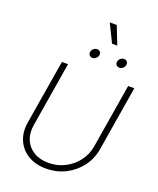

<svg xmlns="http://www.w3.org/2000/svg" viewBox="-194 -1215 1103 1341"><g transform="rotate(20 357.5 -545.0)"><path d="M314.5 10.7Q234.9 10.7 179.2 -23.2Q123.5 -57.1 98.1 -116Q72.8 -174.8 85 -248.5L164.6 -727.5H210L130.9 -247.6Q120.1 -185.1 140.4 -136.5Q160.6 -87.9 205.8 -60.3Q251 -32.7 315.9 -32.7Q381.8 -32.7 437.5 -61.3Q493.2 -89.8 530.5 -139.2Q567.9 -188.5 578.1 -251L656.7 -727.5H702.6L623 -245.1Q610.8 -171.4 566.9 -113.5Q522.9 -55.7 457.5 -22.5Q392.1 10.7 314.5 10.7ZM554.2 -826.7Q540 -826.7 531.7 -836.9Q523.4 -847.2 525.4 -861.3Q527.8 -875.5 539.8 -885.5Q551.8 -895.5 565.9 -895.5Q580.6 -895.5 588.6 -885.5Q596.7 -875.5 594.2 -861.3Q592.3 -847.2 580.6 -836.9Q568.8 -826.7 554.2 -826.7ZM354.5 -826.7Q340.3 -826.7 331.8 -836.9Q323.2 -847.2 325.7 -861.3Q328.1 -875.5 340.1 -885.5Q352.1 -895.5 366.2 -895.5Q380.4 -895.5 388.7 -885.5Q397 -875.5 394.5 -861.3Q392.1 -847.2 380.4 -836.9Q368.7 -826.7 354.5 -826.7ZM449.7 -966.8 384.3 -1101.1H436L488.8 -966.8Z"/></g></svg>

Font: Inter 18pt ExtraLight
Style: Italic
Weight: 250
Italic angle: -9.3988°
Designer: Rasmus Andersson
Foundry: rsms
Version: Version 4.001;git-66647c0bb